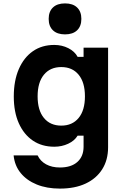

<svg xmlns="http://www.w3.org/2000/svg" viewBox="-20 -890 740 1128"><path d="M615 -25Q615 50 580.5 104.5Q546 159 483 188.5Q420 218 332 218Q255 218 196 194Q137 170 101.5 126.5Q66 83 60 23H201Q217 57 251 75.5Q285 94 332 94Q398 94 434.5 61.5Q471 29 471 -28V-93H436Q418 -63 380.5 -45.5Q343 -28 299 -28Q226 -28 173 -64Q120 -100 90.5 -166Q61 -232 61 -323Q61 -416 90.5 -484Q120 -552 173 -589Q226 -626 299 -626Q344 -626 381.5 -607Q419 -588 436 -556H471V-610H615ZM201 -324Q201 -242 238 -197Q275 -152 340 -152Q405 -152 442 -197Q479 -242 479 -324Q479 -406 442 -451Q405 -496 340 -496Q275 -496 238 -451Q201 -406 201 -324ZM362 -688Q316 -688 291 -712Q266 -736 266 -779Q266 -822 291 -846Q316 -870 362 -870Q408 -870 433 -846Q458 -822 458 -779Q458 -736 433 -712Q408 -688 362 -688Z"/></svg>

Font: Martian Mono SemiBold
Style: Regular
Weight: 600
Monospace: yes
Designer: Roman Shamin
Foundry: Evil Martians
Version: Version 1.000; ttfautohint (v1.8.4.7-5d5b)